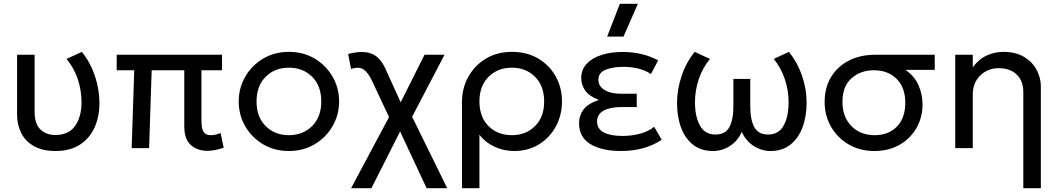

<svg xmlns="http://www.w3.org/2000/svg" viewBox="-20 -777 5554 1007"><path d="M272 15Q202.5 15 157.5 -10.8Q112.5 -36.5 91 -80Q69.5 -123.5 69.5 -176.5V-490H161.5V-190Q161.5 -129 191 -99Q220.5 -69 271.5 -69Q341 -69.5 374.2 -117Q407.5 -164.5 407.5 -240.5Q407.5 -303.5 387.8 -362.2Q368 -421 329 -468L409.5 -505Q454.5 -448.5 478 -377.8Q501.5 -307 501.5 -237Q501.5 -163.5 475.2 -106.8Q449 -50 397.8 -17.5Q346.5 15 272 15Z M1068 14Q1014.5 14 980.5 -16.8Q946.5 -47.5 946.5 -115V-408.5H775.5L762 0H670.5L684 -408.5H592V-490H1144.5V-408.5H1036.5V-147Q1036.5 -103 1047.5 -85.5Q1058.5 -68 1086 -68Q1110.5 -68 1137 -79.5L1153 -2.5Q1132.5 5 1110.5 9.5Q1088.5 14 1068 14Z M1495 15Q1419 15 1359.5 -20.5Q1300 -56 1266 -115Q1232 -174 1232 -245Q1232 -315 1266 -374.2Q1300 -433.5 1359.5 -469.2Q1419 -505 1495 -505Q1571.5 -505 1630.8 -469.5Q1690 -434 1724.2 -375Q1758.5 -316 1758.5 -245Q1758.5 -175 1724.5 -115.8Q1690.5 -56.5 1631 -20.8Q1571.5 15 1495 15ZM1495 -68Q1569 -68 1617 -115.8Q1665 -163.5 1665 -245Q1665 -326.5 1617.2 -374.2Q1569.5 -422 1495 -422Q1421 -422 1373.2 -374.2Q1325.5 -326.5 1325.5 -245Q1325.5 -163.5 1373.2 -115.8Q1421 -68 1495 -68Z M1821.5 210 2020.5 -163 1930 -355.5Q1910.5 -396 1887.2 -412.5Q1864 -429 1821 -415.5L1806 -494Q1882.5 -513.5 1928 -495.8Q1973.5 -478 2000.5 -418.5L2081.5 -240.5L2206.5 -490H2311.5L2141.5 -164.5L2325.5 210H2217.5L2078.5 -87.5L1928 210Z M2403 210V-242Q2403 -314.5 2436.2 -374.2Q2469.5 -434 2528.5 -469.5Q2587.5 -505 2664.5 -505Q2744 -505 2803.2 -469.8Q2862.5 -434.5 2895 -375.5Q2927.5 -316.5 2927.5 -245Q2927.5 -173.5 2895.5 -114.2Q2863.5 -55 2807 -20Q2750.5 15 2677 15Q2620.5 15 2572 -8.2Q2523.5 -31.5 2494.5 -70.5V210ZM2664.5 -68Q2738.5 -68 2786.2 -115.8Q2834 -163.5 2834 -245Q2834 -326.5 2786.2 -374.2Q2738.5 -422 2664.5 -422Q2590.5 -422 2542.5 -374.2Q2494.5 -326.5 2494.5 -245Q2494.5 -163.5 2542.2 -115.8Q2590 -68 2664.5 -68Z M3236.5 15Q3137.5 15 3077.2 -20.8Q3017 -56.5 3017 -131.5Q3017 -171 3040 -202Q3063 -233 3120.5 -253Q3068.5 -273.5 3048.5 -303.2Q3028.5 -333 3028.5 -367Q3028.5 -412.5 3057.5 -443Q3086.5 -473.5 3135.5 -489Q3184.5 -504.5 3244 -504.5Q3296.5 -504.5 3342.2 -494Q3388 -483.5 3432 -460.5L3394 -388.5Q3365.5 -408 3328.5 -417.2Q3291.5 -426.5 3248 -426.5Q3195.5 -426.5 3157 -411.5Q3118.5 -396.5 3118.5 -358.5Q3118.5 -324.5 3151 -305Q3183.5 -285.5 3234.5 -285.5H3319.5V-215.5H3236.5Q3180.5 -215.5 3146 -196.8Q3111.5 -178 3111.5 -139.5Q3111.5 -101 3146.8 -82.5Q3182 -64 3244.5 -64Q3294.5 -64 3337.8 -76Q3381 -88 3411 -112L3450.5 -44Q3362.5 15 3236.5 15ZM3164.5 -585 3231 -757H3325.5L3250 -585Z M3719.5 15Q3658 15 3616 -17.2Q3574 -49.5 3552.5 -106.5Q3531 -163.5 3531 -237Q3531 -307 3554.5 -377.8Q3578 -448.5 3623.5 -505L3703.5 -468Q3665 -421 3645 -362.2Q3625 -303.5 3625 -240.5Q3625 -166 3650.8 -119Q3676.5 -72 3730.5 -71.5Q3783.5 -70.5 3805 -109.8Q3826.5 -149 3826.5 -219.5V-363H3915V-219.5Q3915 -149 3936.5 -109.8Q3958 -70.5 4011 -71.5Q4064.5 -72 4090.2 -118.8Q4116 -165.5 4116 -240.5Q4116 -303.5 4096.2 -362.2Q4076.5 -421 4038 -468L4118 -505Q4163 -448.5 4186.8 -379Q4210.5 -309.5 4210.5 -239.5Q4210.5 -166 4188.8 -108.5Q4167 -51 4125 -18Q4083 15 4021.5 15Q3975 15 3933.8 -11Q3892.5 -37 3870.5 -85.5Q3849 -37 3807.8 -11Q3766.5 15 3719.5 15Z M4566 15Q4490.5 15 4431.5 -19.2Q4372.5 -53.5 4338.8 -112Q4305 -170.5 4305 -243Q4305 -315 4337.5 -370.8Q4370 -426.5 4430.2 -458.2Q4490.5 -490 4573 -490H4882.5V-410.5H4729Q4776 -378.5 4797.2 -330.2Q4818.5 -282 4818.5 -229.5Q4818.5 -161 4786.5 -105.5Q4754.5 -50 4697.8 -17.5Q4641 15 4566 15ZM4567.5 -68Q4639.5 -68 4683.8 -112.8Q4728 -157.5 4728 -238Q4728 -318 4682.8 -363.2Q4637.5 -408.5 4563.5 -408.5Q4493 -408.5 4445.8 -366.2Q4398.5 -324 4398.5 -244Q4398.5 -163.5 4445.5 -115.8Q4492.5 -68 4567.5 -68Z M5347 210V-296.5Q5347 -352 5312.5 -385.8Q5278 -419.5 5218.5 -419.5Q5160.5 -419.5 5121.2 -381Q5082 -342.5 5082 -281V0H4990V-490H5082V-424Q5113.5 -467 5155.2 -486Q5197 -505 5241.5 -505Q5308 -505 5351.8 -478.2Q5395.5 -451.5 5417.2 -410Q5439 -368.5 5439 -325V210Z"/></svg>

Font: Geologica Light
Style: Regular
Weight: 300
Designer: Sindre Bremnes, Frode Helland
Foundry: Monokrom Skriftforlag AS
Version: Version 1.010; ttfautohint (v1.8.4.7-5d5b);gftools[0.9.28]